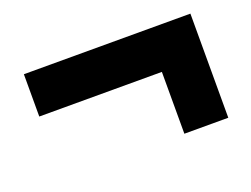

<svg xmlns="http://www.w3.org/2000/svg" viewBox="-66 -581 797 610"><g transform="rotate(-20 333.0 -276.0)"><path d="M467.5 -99.5V-308.5H53V-451.5H616V-99.5Z"/></g></svg>

Font: Encode Sans Condensed Thin ExtraBold
Style: Regular
Weight: 800
Version: Version 3.002